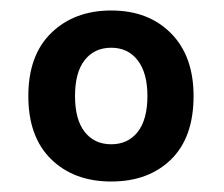

<svg xmlns="http://www.w3.org/2000/svg" viewBox="-20 -642 427 366"><path d="M349 -459Q349 -380 306 -338Q263 -296 192 -296Q121 -296 77.5 -338.5Q34 -381 34 -459Q34 -537 78 -579.5Q122 -622 192 -622Q263 -622 306 -578.5Q349 -535 349 -459ZM192 -551Q160 -551 141.5 -527.5Q123 -504 123 -459Q123 -414 141.5 -390.5Q160 -367 192 -367Q224 -367 242.5 -390.5Q261 -414 261 -459Q261 -503 242.5 -527Q224 -551 192 -551Z"/></svg>

Font: Baloo 2 SemiBold
Style: Regular
Weight: 600
Designer: Sarang Kulkarni and Ek Type
Foundry: Ek Type
Version: Version 1.640;hotconv 1.0.111;makeotfexe 2.5.65597; ttfautoh